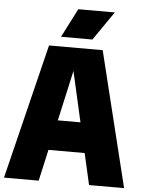

<svg xmlns="http://www.w3.org/2000/svg" viewBox="-66 -1000 782 1048"><g transform="rotate(5 325.0 -475.5)"><path d="M-4 0 178 -740H472L654 0H462L423 -172H224.5L186 0ZM261.5 -337H385.5L323 -613ZM239 -793 320 -951H520L411 -793Z"/></g></svg>

Font: Encode Sans Cnd Black
Style: Regular
Weight: 900
Width: 3
Designer: Multiple Designers
Foundry: Impallari Type
Version: Version 3.002; ttfautohint (v1.8.3) -l 8 -r 50 -G 200 -x 14 